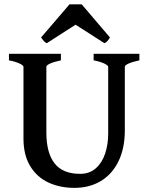

<svg xmlns="http://www.w3.org/2000/svg" viewBox="-20 -868 704 902"><path d="M566.4 -255.9Q566.4 -171.9 536.9 -110.8Q507.3 -49.8 453.9 -17.6Q400.4 14.6 330.1 14.6Q261.2 14.6 207 -10.7Q152.8 -36.1 121.6 -88.1Q90.3 -140.1 90.3 -216.8V-554.2Q90.3 -560.5 72.5 -569.3Q54.7 -578.1 22 -584.5V-615.2H266.1V-584.5Q233.9 -577.6 215.8 -569.6Q197.8 -561.5 197.8 -554.2V-246.1Q197.8 -149.9 236.3 -100.6Q274.9 -51.3 356.4 -51.3Q400.9 -51.3 430.4 -77.6Q460 -104 474.1 -147Q488.3 -189.9 488.3 -240.7V-554.2Q488.3 -560.5 470.5 -569.3Q452.6 -578.1 419.9 -584.5V-615.2H634.8V-584.5Q602.5 -577.6 584.5 -569.6Q566.4 -561.5 566.4 -554.2ZM335 -752 199.7 -665Q192.4 -668.5 187.3 -673.8Q182.1 -679.2 172.9 -691.9L306.6 -847.7H363.8L496.6 -691.9Q489.7 -680.7 484.1 -674.6Q478.5 -668.5 470.7 -665Z"/></svg>

Font: David Libre Medium
Style: Regular
Weight: 500
Version: Version 1.000